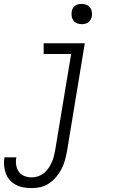

<svg xmlns="http://www.w3.org/2000/svg" viewBox="-60 -752 580 985"><path d="M103 213Q82 213 61 209.5Q40 206 22 196.5Q4 187 -9.5 172Q-23 157 -30 138Q-37 119 -39 97.5Q-41 76 -37 55Q-37 55 -37 55Q-37 55 -37 55H24Q20 75 23 94.5Q26 114 36.5 129Q47 144 65 151Q83 158 103 158Q119 158 135.5 152.5Q152 147 165 136.5Q178 126 188 111.5Q198 97 205 82Q212 67 216 51Q220 35 223 19L305 -475H164V-530H375L283 28Q279 50 272.5 72.5Q266 95 255 116Q244 137 228 156Q212 175 192 188.5Q172 202 149 207.5Q126 213 103 213ZM359 -628Q347 -628 335.5 -632.5Q324 -637 317 -646Q310 -655 308 -667.5Q306 -680 308 -693Q309 -701 313.5 -709.5Q318 -718 325.5 -723Q333 -728 342 -730Q351 -732 359 -732Q372 -732 383.5 -727.5Q395 -723 402 -714Q409 -705 411 -692.5Q413 -680 411 -667Q409 -659 404.5 -650.5Q400 -642 392.5 -637Q385 -632 376.5 -630Q368 -628 359 -628Z"/></svg>

Font: Iosevka Slab Light Oblique
Style: Regular
Weight: 300
Italic angle: -9°
Monospace: yes
Designer: Belleve Invis
Foundry: Belleve Invis
Version: Version 11.1.1; ttfautohint (v1.8.3)